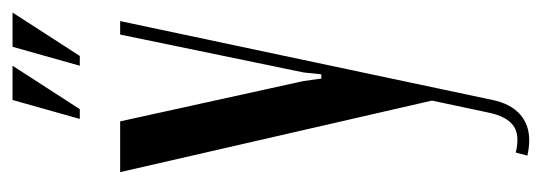

<svg xmlns="http://www.w3.org/2000/svg" viewBox="-306 -406 885 314"><g transform="rotate(-90 137.0 -248.5)"><path d="M96 -495 162 -195 166 -166H173L176 -195L238 -495H260L131 114Q125 143 108 158.5Q91 174 65 174Q54 174 40 171L45 152Q74 159 89 148Q104 137 110 109L130 15L13 -495ZM187 -561 218 -671H274L203 -561ZM100 -561 131 -671H187L116 -561Z"/></g></svg>

Font: Moniqa SemBd Narrow Heading
Style: Regular
Weight: 600
Width: 4
Designer: Rajesh Rajput
Foundry: Rajesh Rajput
Version: Version 1.000